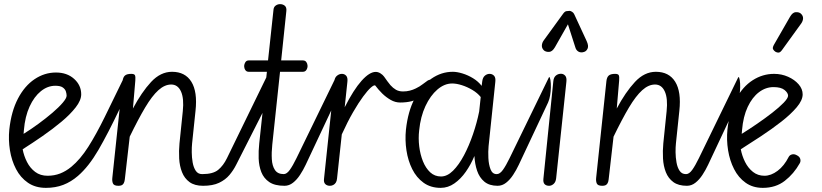

<svg xmlns="http://www.w3.org/2000/svg" viewBox="-20 -898 3974 928"><path d="M202 10Q151 10 115 -14.8Q79 -39.5 57.5 -80.8Q36 -122 28 -172Q20 -222 25 -272Q34.5 -360 66.8 -421.5Q99 -483 147 -515.2Q195 -547.5 250.5 -547.5Q304 -547.5 338.2 -516.8Q372.5 -486 372.5 -442Q372.5 -413.5 346.2 -379.5Q320 -345.5 277.5 -310Q235 -274.5 185.5 -240.2Q136 -206 89.5 -176.5Q95.5 -144.5 110.5 -115Q125.5 -85.5 150.2 -67Q175 -48.5 210 -48.5Q220 -48.5 224.8 -39.8Q229.5 -31 229 -20Q228.5 -9 222 0.5Q215.5 10 202 10ZM94 -251Q129.5 -273 166 -299.8Q202.5 -326.5 233.5 -353Q264.5 -379.5 283.2 -401.5Q302 -423.5 302 -435.5Q302 -444.5 298.5 -455.8Q295 -467 283.5 -475.2Q272 -483.5 247.5 -483.5Q210 -483.5 177.5 -457.2Q145 -431 123 -383Q101 -335 95.5 -269ZM210 -48.5Q242.5 -48.5 270.8 -59.5Q299 -70.5 325 -92Q368 -127.5 406.8 -188.5Q445.5 -249.5 486.2 -332.5Q527 -415.5 576 -516.5Q585.5 -535.5 591 -536.5Q595 -537.5 596.5 -528.5Q598 -519.5 596.8 -503.8Q595.5 -488 591 -467.5Q586 -446 578 -421Q570 -396 558 -371Q502.5 -254 455.8 -173.5Q409 -93 357 -48Q323.5 -19 285.8 -4.5Q248 10 202 10Q192 10 187.5 1Q183 -8 183.5 -19Q184.5 -30 191 -39.2Q197.5 -48.5 210 -48.5Z M961.5 0Q920.5 0 896 -18Q871.5 -36 859.8 -65.8Q848 -95.5 846 -132Q844 -168.5 847.5 -205L863.5 -360.5Q870 -422 854.8 -455.8Q839.5 -489.5 807.5 -489.5Q776 -489.5 745.5 -462Q715 -434.5 681.8 -378.8Q648.5 -323 607 -237.5L584.5 -41.5Q583.5 -29.5 581.2 -20.2Q579 -11 572.5 -5.5Q566 0 552 0Q531 0 526 -11.2Q521 -22.5 523 -39.5L572.5 -506Q574.5 -524.5 583.8 -532.8Q593 -541 614.5 -541Q629.5 -541 632.5 -533.8Q635.5 -526.5 634 -508L622.5 -373.5Q664.5 -452.5 710.2 -501.8Q756 -551 811.5 -551Q875 -551 905 -502.8Q935 -454.5 925 -362.5L908.5 -205Q906.5 -187 906.8 -162Q907 -137 911.2 -112.8Q915.5 -88.5 926.2 -72.5Q937 -56.5 956.5 -56.5Q969.5 -56.5 975.5 -47.2Q981.5 -38 981.5 -27Q981.5 -17 976.5 -8.5Q971.5 0 961.5 0ZM958 -56.5Q1009.5 -56.5 1034.5 -77Q1059.5 -97.5 1077 -133.5L1277.5 -545Q1279.5 -549.5 1280.2 -537Q1281 -524.5 1280 -502.2Q1279 -480 1276.2 -454.2Q1273.5 -428.5 1269 -406Q1264.5 -383.5 1258 -370.5L1121.5 -101.5Q1108.5 -75.5 1089 -52.2Q1069.5 -29 1039 -14.5Q1008.5 0 961.5 0Q943.5 0 934.8 -9Q926 -18 926 -29Q926 -36 929.5 -42.2Q933 -48.5 940.2 -52.5Q947.5 -56.5 958 -56.5Z M1355 0Q1308 0 1281.5 -18Q1255 -36 1243.2 -65.8Q1231.5 -95.5 1230.2 -132Q1229 -168.5 1233 -205L1270 -551H1182.5Q1171 -551 1165.5 -559.8Q1160 -568.5 1160 -579Q1160.5 -589 1166 -597.5Q1171.5 -606 1182.5 -606H1275.5L1302 -852Q1303.5 -865 1313 -871.5Q1322.5 -878 1333.5 -878Q1347.5 -878 1356.8 -870Q1366 -862 1364 -844.5L1339 -606H1443.5Q1455 -606 1460.5 -598.2Q1466 -590.5 1466.5 -580.5Q1467 -570 1461.2 -560.5Q1455.5 -551 1443.5 -551H1333.5L1296 -199Q1292 -161.5 1293.8 -129Q1295.5 -96.5 1308.8 -76.5Q1322 -56.5 1351.5 -56.5Q1364.5 -56.5 1371.5 -47.5Q1378.5 -38.5 1379 -28Q1379 -17.5 1373.2 -8.8Q1367.5 0 1355 0ZM1351.5 -56.5Q1366 -56.5 1380.8 -77Q1395.5 -97.5 1413 -133.5L1602.5 -523Q1603.5 -524.5 1604 -525Q1604.5 -525.5 1605 -525.5Q1608 -525.5 1610.5 -510.8Q1613 -496 1612.5 -475Q1612 -457 1609 -437.5Q1606 -418 1599 -402.5L1457.5 -101.5Q1445.5 -76 1430.2 -52.8Q1415 -29.5 1396.2 -14.8Q1377.5 0 1355 0Q1337 0 1328.2 -9Q1319.5 -18 1319.5 -29Q1319.5 -39.5 1327.8 -48Q1336 -56.5 1351.5 -56.5Z M1574.5 0Q1561 0 1552.5 -8Q1544 -16 1546 -33L1596 -506Q1598 -523.5 1609 -532.2Q1620 -541 1632.5 -541Q1645 -541 1653.2 -532Q1661.5 -523 1659 -502L1646 -379.5Q1689 -464.5 1727.5 -507.5Q1766 -550.5 1796 -550.5Q1807.5 -550.5 1818.8 -543.5Q1830 -536.5 1836.5 -527.5Q1843.5 -518 1843.5 -510Q1843.5 -500.5 1836.2 -488.5Q1829 -476.5 1817 -476.5Q1812.5 -476.5 1806.8 -479Q1801 -481.5 1793.5 -485Q1787.5 -488 1772.2 -474.5Q1757 -461 1735 -431.2Q1713 -401.5 1686.5 -355.8Q1660 -310 1632 -248.5L1609 -35Q1608 -23 1603 -15.2Q1598 -7.5 1590.5 -3.8Q1583 0 1574.5 0ZM1914 -402.5Q1890.5 -402.5 1868.5 -415Q1846.5 -427.5 1827.5 -446Q1818 -455.5 1809.5 -465.2Q1801 -475 1793.5 -485Q1786 -495 1789.5 -506.5Q1793 -518 1801 -526Q1809 -534 1819.2 -535.8Q1829.5 -537.5 1836.5 -527.5Q1845 -516 1852.2 -505.5Q1859.5 -495 1867 -486.5Q1879.5 -472.5 1893.8 -464.2Q1908 -456 1928 -456Q1945.5 -456 1961 -460Q1976.5 -464 1989.5 -470.5Q2008.5 -479.5 2022.8 -490.8Q2037 -502 2047 -508.5Q2049.5 -510 2052.5 -511.2Q2055.5 -512.5 2059 -513Q2064.5 -514 2070 -514Q2075.5 -514 2080 -513Q2085.5 -511.5 2088.8 -509Q2092 -506.5 2089.5 -503.5Q2075.5 -483.5 2057.8 -462.5Q2040 -441.5 2013 -426Q1994.5 -415.5 1970 -409Q1945.5 -402.5 1914 -402.5Z M2110 10Q2061.5 10 2027.2 -14.8Q1993 -39.5 1972.5 -80.5Q1952 -121.5 1944.5 -171.2Q1937 -221 1942 -271Q1951.5 -359 1984 -421.5Q2016.5 -484 2064.8 -517.5Q2113 -551 2168.5 -551Q2189 -551 2215.2 -543Q2241.5 -535 2266.5 -519.8Q2291.5 -504.5 2308 -483L2311 -506Q2313.5 -524 2323.8 -532.5Q2334 -541 2346.5 -541Q2359 -541 2367.8 -532Q2376.5 -523 2374 -502L2341.5 -191.5Q2339 -166 2340.5 -134.2Q2342 -102.5 2351 -79.5Q2360 -56.5 2380 -56.5Q2390.5 -56.5 2395.5 -47.2Q2400.5 -38 2401 -26.5Q2401 -16.5 2397 -8.2Q2393 0 2385 0Q2345 0 2321 -20Q2297 -40 2286 -72.8Q2275 -105.5 2273 -144Q2256 -103 2231.5 -68Q2207 -33 2176.2 -11.5Q2145.5 10 2110 10ZM2111.5 -45Q2141.5 -45 2169.8 -73Q2198 -101 2222.5 -147.2Q2247 -193.5 2266 -249Q2285 -304.5 2296 -359L2303.5 -429Q2288 -448.5 2263.2 -463.2Q2238.5 -478 2212.5 -486.2Q2186.5 -494.5 2165.5 -494.5Q2128 -494.5 2094 -465.2Q2060 -436 2036.2 -385Q2012.5 -334 2006 -268Q2001.5 -230 2006.2 -190.8Q2011 -151.5 2024.2 -118.5Q2037.5 -85.5 2059.2 -65.2Q2081 -45 2111.5 -45ZM2381.5 -56.5Q2396 -56.5 2410.8 -77Q2425.5 -97.5 2443 -133.5L2632.5 -523Q2633.5 -524.5 2634 -525Q2634.5 -525.5 2635 -525.5Q2638 -525.5 2640.5 -510.8Q2643 -496 2642.5 -475Q2642 -457 2639 -437.5Q2636 -418 2629 -402.5L2487.5 -101.5Q2475.5 -76 2460.2 -52.8Q2445 -29.5 2426.2 -14.8Q2407.5 0 2385 0Q2367 0 2358.2 -9Q2349.5 -18 2349.5 -29Q2349.5 -39.5 2357.8 -48Q2366 -56.5 2381.5 -56.5Z M2634 0Q2620 0 2612.2 -8Q2604.5 -16 2606.5 -34.5L2654.5 -506.5Q2656.5 -524.5 2667 -533Q2677.5 -541.5 2691.5 -541.5Q2703 -541.5 2711.5 -532.5Q2720 -523.5 2717.5 -502.5L2668 -36Q2666 -18 2655.8 -9Q2645.5 0 2634 0ZM2803 -647Q2788 -642 2776.5 -648.2Q2765 -654.5 2761 -668.5L2725 -780.5L2662 -669.5Q2649.5 -648 2634.2 -647.2Q2619 -646.5 2609.5 -654Q2598.5 -664.5 2599 -677.5Q2599.5 -690.5 2607.5 -702L2700.5 -830Q2709 -842.5 2717.2 -844Q2725.5 -845.5 2733 -845.5Q2737.5 -845.5 2745 -841Q2752.5 -836.5 2756 -828L2815.5 -699.5Q2826 -676.5 2820.2 -663.5Q2814.5 -650.5 2803 -647Z M3300 0Q3259 0 3234.5 -18Q3210 -36 3198.2 -65.8Q3186.5 -95.5 3184.5 -132Q3182.5 -168.5 3186 -205L3202 -360.5Q3208.5 -422 3193.2 -455.8Q3178 -489.5 3146 -489.5Q3114.5 -489.5 3084 -462Q3053.5 -434.5 3020.2 -378.8Q2987 -323 2945.5 -237.5L2923 -41.5Q2922 -29.5 2919.8 -20.2Q2917.5 -11 2911 -5.5Q2904.5 0 2890.5 0Q2869.5 0 2864.5 -11.2Q2859.5 -22.5 2861.5 -39.5L2911 -506Q2913 -524.5 2922.2 -532.8Q2931.5 -541 2953 -541Q2968 -541 2971 -533.8Q2974 -526.5 2972.5 -508L2961 -373.5Q3003 -452.5 3048.8 -501.8Q3094.5 -551 3150 -551Q3213.5 -551 3243.5 -502.8Q3273.5 -454.5 3263.5 -362.5L3247 -205Q3245 -187 3245.2 -162Q3245.5 -137 3249.8 -112.8Q3254 -88.5 3264.8 -72.5Q3275.5 -56.5 3295 -56.5Q3308 -56.5 3314 -47.2Q3320 -38 3320 -27Q3320 -17 3315 -8.5Q3310 0 3300 0ZM3296.5 -56.5Q3311 -56.5 3325.8 -77Q3340.5 -97.5 3358 -133.5L3547.5 -523Q3548.5 -524.5 3549 -525Q3549.5 -525.5 3550 -525.5Q3553 -525.5 3555.5 -510.8Q3558 -496 3557.5 -475Q3557 -457 3554 -437.5Q3551 -418 3544 -402.5L3402.5 -101.5Q3390.5 -76 3375.2 -52.8Q3360 -29.5 3341.2 -14.8Q3322.5 0 3300 0Q3282 0 3273.2 -9Q3264.5 -18 3264.5 -29Q3264.5 -39.5 3272.8 -48Q3281 -56.5 3296.5 -56.5Z M3667 10Q3618.5 10 3583.8 -14.8Q3549 -39.5 3528 -80.8Q3507 -122 3499 -172Q3491 -222 3496 -272Q3505.5 -360 3537.8 -419.8Q3570 -479.5 3618 -510.2Q3666 -541 3721.5 -541Q3757.5 -541 3789 -527Q3820.5 -513 3840 -490.5Q3859.5 -468 3859.5 -442Q3859.5 -413.5 3830.8 -379.5Q3802 -345.5 3756.5 -310Q3711 -274.5 3659 -240.2Q3607 -206 3560.5 -176.5Q3566.5 -144.5 3581.2 -115Q3596 -85.5 3619.5 -67Q3643 -48.5 3675 -48.5Q3706.5 -48.5 3738.2 -72.2Q3770 -96 3792 -139.5Q3797 -149 3808.5 -151.8Q3820 -154.5 3832.5 -147Q3845 -140.5 3848 -129.5Q3851 -118.5 3845.5 -109Q3817 -58 3773.2 -24Q3729.5 10 3667 10ZM3565 -251Q3600.5 -273 3639.5 -299.8Q3678.5 -326.5 3712.5 -353Q3746.5 -379.5 3767.8 -401.5Q3789 -423.5 3789 -435.5Q3789 -449 3772 -463Q3755 -477 3718.5 -477Q3681 -477 3648.5 -452.5Q3616 -428 3594 -381.5Q3572 -335 3566.5 -269ZM3728.5 -647.5Q3720.5 -652.5 3716.5 -660Q3712.5 -667.5 3721.5 -683L3798.5 -817Q3811 -838.5 3826.2 -839.2Q3841.5 -840 3850.5 -832.5Q3862 -822 3861.5 -809.2Q3861 -796.5 3852.5 -784.5L3760 -656.5Q3751 -644 3743.2 -643.8Q3735.5 -643.5 3728.5 -647.5Z"/></svg>

Font: Edu SA Hand Cursive
Style: Regular
Weight: 400
Designer: Tina and Corey Anderson, Eben Sorkin, Mirko Velimirovic
Foundry: Google for Education
Version: Version 2.000